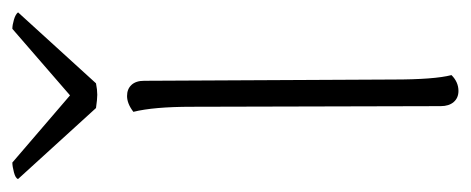

<svg xmlns="http://www.w3.org/2000/svg" viewBox="-264 -494 744 303"><g transform="rotate(-90 107.5 -343.0)"><path d="M140 -2Q129 9 115 9Q104 9 97.5 1.5Q91 -6 91 -19L90 -412Q90 -472 82 -504Q95 -514 107 -514Q118 -514 124.5 -507Q131 -500 131 -487L133 -94Q133 -29 140 -2ZM108 -604 213 -695Q219 -695 227.5 -692.5Q236 -690 239 -686L127 -563Q117 -561 109 -561Q102 -561 88 -563L-24 -686Q-23 -690 -13.5 -692.5Q-4 -695 2 -695Z"/></g></svg>

Font: Arima Madurai ExtraLight
Style: Regular
Weight: 275
Designer: Joana Correia and Natanael Gama
Foundry: NDISCOVER
Version: Version 1.020